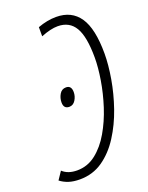

<svg xmlns="http://www.w3.org/2000/svg" viewBox="-177 -795 675 877"><g transform="rotate(-20 160.0 -356.5)"><path d="M207 -723.6Q282.2 -723.6 320.3 -667.7Q358.4 -611.8 358.4 -491.2Q358.4 -436.5 346.9 -369.6Q335.4 -302.7 312.3 -235.8Q289.1 -168.9 253.2 -112.8Q217.3 -56.6 168.5 -22.7Q119.6 11.2 57.1 11.2Q25.9 11.2 2.9 3.7Q-20 -3.9 -37.6 -17.6L-11.7 -56.2Q14.2 -31.7 59.1 -31.7Q109.9 -31.7 150.4 -63.5Q190.9 -95.2 220.9 -147Q251 -198.7 270.8 -260Q290.5 -321.3 300.3 -381.3Q310.1 -441.4 310.1 -488.8Q310.1 -590.3 283.2 -635.7Q256.3 -681.2 199.2 -681.2Q165.5 -681.2 117.7 -662.1V-706.5Q164.1 -723.6 207 -723.6ZM124.5 -316.9Q97.2 -316.9 97.2 -347.7Q97.2 -368.7 107.9 -387.2Q118.7 -405.8 139.6 -405.8Q166 -405.8 166 -373.5Q166 -353 154.8 -335Q143.6 -316.9 124.5 -316.9Z"/></g></svg>

Font: Open Sans Condensed Light
Style: Italic
Weight: 300
Width: 3
Italic angle: -12°
Designer: Monotype Design Team
Foundry: Monotype Imaging Inc.
Version: Version 3.000; ttfautohint (v1.8.4)